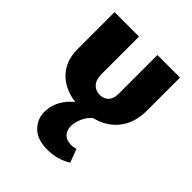

<svg xmlns="http://www.w3.org/2000/svg" viewBox="-212 -597 1010 1010"><g transform="rotate(45 293.0 -92.0)"><path d="M282 10Q211 10 158.5 -15.5Q106 -41 78 -87.5Q50 -134 50 -198V-473H232V-191Q232 -153 251.5 -131.5Q271 -110 303 -110Q334 -110 351.5 -129.5Q369 -149 369 -184V-473H537V-227Q537 -154 506.5 -101Q476 -48 419 -19Q362 10 282 10ZM312 289Q237 289 198.5 251Q160 213 160 159Q160 100 196.5 50.5Q233 1 308 -37L371 -4Q342 17 326.5 50.5Q311 84 311 112Q311 144 329.5 163.5Q348 183 384 183Q394 183 401.5 181.5Q409 180 417 177L445 252Q385 289 312 289Z"/></g></svg>

Font: Ysabeau SC Black
Style: Regular
Weight: 900
Designer: Christian Thalmann (Catharsis Fonts)
Version: Version 2.001;gftools[0.9.30]; featfreeze: smcp